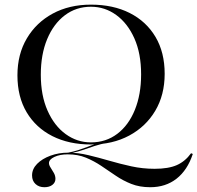

<svg xmlns="http://www.w3.org/2000/svg" viewBox="-20 -602 838 815"><path d="M168.5 192.7Q145.2 192.7 130.6 179Q116.1 165.3 116.1 142.7Q116.1 115.3 137.5 93.5Q158.9 71.8 194 58.9Q229 46 269.4 46Q311.3 46 354.8 56.5Q398.4 66.9 444 80.2Q489.5 93.5 537.5 104Q585.5 114.5 636.3 114.5Q695.2 114.5 730.6 98.8Q766.1 83.1 791.1 48.4L798.4 51.6Q775.8 120.2 729.4 156.5Q683.1 192.7 617.7 192.7Q572.6 192.7 537.1 178.6Q501.6 164.5 471 143.5Q440.3 122.6 409.7 102Q379 81.5 344.8 67.3Q310.5 53.2 267.7 53.2Q233.9 53.2 210.9 64.1Q187.9 75 187.9 90.3Q187.9 99.2 195.2 110.1Q202.4 121 208.9 132.7Q215.3 144.4 215.3 157.3Q215.3 172.6 202.4 182.7Q189.5 192.7 168.5 192.7ZM279.8 48.4 265.3 46.8Q291.1 41.9 311.3 35.5Q331.5 29 350 21.8Q368.5 14.5 389.9 7.7Q411.3 0.8 439.5 -4V3.2Q405.6 9.7 381.5 17.7Q357.3 25.8 334.3 33.9Q311.3 41.9 279.8 48.4ZM366.1 11.3Q272.6 11.3 202.4 -24.2Q132.3 -59.7 93.1 -125.4Q54 -191.1 54 -282.3Q54 -371.8 94 -439.1Q133.9 -506.5 204 -544.4Q274.2 -582.3 366.1 -582.3Q460.5 -582.3 530.6 -546.8Q600.8 -511.3 639.9 -445.6Q679 -379.8 679 -288.7Q679 -199.2 639.1 -131.9Q599.2 -64.5 528.6 -26.6Q458.1 11.3 366.1 11.3ZM366.1 2.4Q429.8 2.4 477.8 -33.9Q525.8 -70.2 552.4 -135.5Q579 -200.8 579 -286.3Q579 -375 550.4 -439.1Q521.8 -503.2 473.4 -538.3Q425 -573.4 366.1 -573.4Q303.2 -573.4 255.2 -537.1Q207.3 -500.8 180.2 -435.9Q153.2 -371 153.2 -284.7Q153.2 -196.8 181.9 -132.3Q210.5 -67.7 258.9 -32.7Q307.3 2.4 366.1 2.4Z"/></svg>

Font: Playfair 144pt SemiExpanded Medium
Style: Regular
Weight: 500
Width: 6
Designer: Claus Eggers Sørensen
Foundry: Claus Eggers Sørensen
Version: Version 2.203